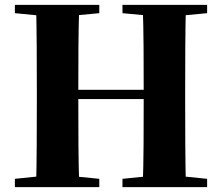

<svg xmlns="http://www.w3.org/2000/svg" viewBox="-20 -767 910 787"><path d="M41 0V-34L196 -50H227L387 -34V0ZM128 0Q130 -86 130.5 -174Q131 -262 131 -351V-395Q131 -484 130.5 -571.5Q130 -659 128 -747H305Q302 -661 301.5 -572.5Q301 -484 301 -395V-365Q301 -268 301.5 -178Q302 -88 305 0ZM216 -361V-399H654V-361ZM482 0V-34L641 -50H671L829 -34V0ZM565 0Q568 -86 568.5 -175.5Q569 -265 569 -365V-395Q569 -484 568.5 -571.5Q568 -659 565 -747H742Q740 -661 739.5 -572.5Q739 -484 739 -395V-351Q739 -264 739.5 -176Q740 -88 742 0ZM41 -713V-747H387V-713L227 -698H196ZM482 -713V-747H829V-713L671 -698H641Z"/></svg>

Font: Noto Serif SC ExtraLight Black
Style: Regular
Weight: 900
Version: Version 2.002-H1;hotconv 1.1.0;makeotfexe 2.6.0